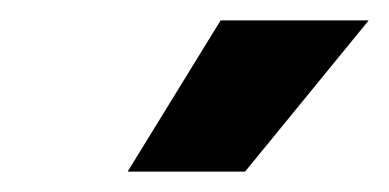

<svg xmlns="http://www.w3.org/2000/svg" viewBox="-20 -759 381 188"><path d="M105 -591 196 -739H341L220 -591Z"/></svg>

Font: Geist
Style: Bold Italic
Weight: 700
Italic angle: -12°
Designer: Basement.studio, Andrés Briganti, Mateo Zaragoza
Foundry: Basement.studio, Vercel, Andrés Briganti, Guido Ferreyra, Mateo Zaragoza
Version: Version 1.500; ttfautohint (v1.8.4.7-5d5b)